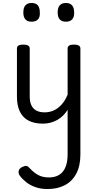

<svg xmlns="http://www.w3.org/2000/svg" viewBox="-20 -815 655 1292"><path d="M269 17Q211 17 172 -3.5Q133 -24 113.5 -64.5Q94 -105 94 -166V-489Q94 -502 104.5 -508.5Q115 -515 136 -515Q158 -515 169 -508.5Q180 -502 180 -489V-166Q180 -131 191 -107Q202 -83 224.5 -71Q247 -59 280 -59Q308 -59 332 -68Q356 -77 375.5 -93Q395 -109 410 -131Q425 -153 435 -178V-489Q435 -502 445.5 -508.5Q456 -515 478 -515Q499 -515 510 -508.5Q521 -502 521 -489V225Q521 301 493.5 353Q466 405 416.5 431Q367 457 300 457Q255 457 219 444.5Q183 432 156.5 411Q130 390 113 367Q103 353 105.5 336.5Q108 320 129 309Q147 300 157.5 301.5Q168 303 180 317Q210 349 239.5 364Q269 379 309 379Q348 379 376 363Q404 347 419.5 312.5Q435 278 435 223V-76Q422 -55 404.5 -37.5Q387 -20 365.5 -8Q344 4 320 10.5Q296 17 269 17ZM193 -669Q165 -669 151 -684.5Q137 -700 137 -731Q137 -763 151 -779Q165 -795 193 -795Q221 -795 234.5 -779Q248 -763 248 -731Q250 -700 235.5 -684.5Q221 -669 193 -669ZM424 -669Q396 -669 382 -684.5Q368 -700 368 -731Q368 -763 382 -779Q396 -795 424 -795Q451 -795 465 -779Q479 -763 479 -731Q480 -700 465.5 -684.5Q451 -669 424 -669Z"/></svg>

Font: Playwrite US Modern
Style: Regular
Weight: 400
Designer: Veronika Burian, José Scaglione
Foundry: TypeTogether
Version: Version 1.002